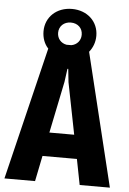

<svg xmlns="http://www.w3.org/2000/svg" viewBox="-61 -913 644 956"><g transform="rotate(5 261.5 -435.0)"><path d="M363 -665C381 -687 392 -715 392 -747C392 -818 337 -870 260 -870C183 -870 128 -818 128 -747C128 -714 139 -684 159 -663L-2 0H151L177 -128H349L374 0H525ZM260 -802C295 -802 319 -779 319 -746C319 -717 300 -695 272 -690H248C220 -695 201 -717 201 -746C201 -779 226 -802 260 -802ZM201 -247 254 -505 263 -571H267L274 -505L325 -247Z"/></g></svg>

Font: Decalotype
Style: Bold
Weight: 700
Designer: Alfredo Marco Pradil
Foundry: Alfredo Marco Pradil
Version: Version 1.0